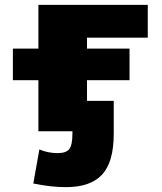

<svg xmlns="http://www.w3.org/2000/svg" viewBox="-20 -540 666 790"><path d="M33 -210V-340H138V-520H588V-385H338V-340H513V-210H338V-125H448V10Q448 127 400 178.5Q352 230 252 230Q188 230 117 215L142 75Q178 90 217 90Q252 90 265 73.5Q278 57 278 10V0H138V-210Z"/></svg>

Font: M PLUS 1p Black
Style: Regular
Weight: 900
Version: Version 1.061